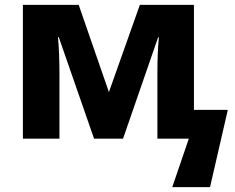

<svg xmlns="http://www.w3.org/2000/svg" viewBox="-20 -569 965 788"><path d="M915 -118H776V-549H554L427 -191L303 -549H74V0H224V-264Q224 -351 218 -417H221L366 0H485L629 -416H632Q626 -352 626 -268V0H755L687 199H842Z"/></svg>

Font: Noto Sans UI Extra
Style: Regular
Weight: 800
Designer: Monotype Design Team
Foundry: Monotype Imaging Inc.
Version: Version 1.901